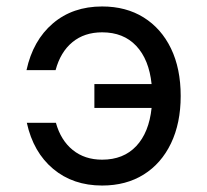

<svg xmlns="http://www.w3.org/2000/svg" viewBox="-20 -562 640 594"><path d="M296 12Q206 12 144.5 -39.5Q83 -91 63 -182H153Q168 -128 205 -98Q242 -68 296 -68Q362 -68 401.5 -110Q441 -152 449 -228H272V-302H449Q441 -378 401.5 -420Q362 -462 296 -462Q241 -462 204 -431.5Q167 -401 152 -345H62Q82 -437 143.5 -489.5Q205 -542 296 -542Q370 -542 424.5 -508Q479 -474 509 -412Q539 -350 539 -265Q539 -181 509 -118.5Q479 -56 424.5 -22Q370 12 296 12Z"/></svg>

Font: Geist Mono
Style: Regular
Weight: 400
Monospace: yes
Designer: Basement.studio, Andrés Briganti, Mateo Zaragoza
Foundry: Basement.studio, Vercel, Andrés Briganti, Guido Ferreyra, Mateo Zaragoza
Version: Version 1.500; ttfautohint (v1.8.4.7-5d5b)